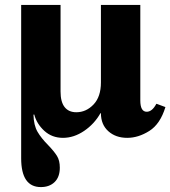

<svg xmlns="http://www.w3.org/2000/svg" viewBox="-20 -550 692 780"><path d="M66 -530H226V-178Q226 -136 242.5 -115Q259 -94 290 -94Q330 -94 360 -125.5Q390 -157 390 -215V-530H550V-142Q550 -96 576 -96Q598 -96 615 -128H617L652 -115Q631 -46 586.5 -18Q542 10 497 10Q450 10 420 -17Q390 -44 390 -90H388Q363 -46 321.5 -18Q280 10 236 10Q191 10 160 -18.5Q129 -47 119 -85L116 -84Q117 -41 132.5 -14.5Q148 12 176 40Q200 65 211.5 83.5Q223 102 223 131Q223 169 202 189.5Q181 210 146 210Q66 210 66 93Z"/></svg>

Font: Minipax
Style: Bold
Weight: 700
Designer: Raphaël Ronot, Igor Stepanchenko (Cyrillic)
Foundry: steppetype
Version: Version 1.002